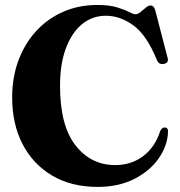

<svg xmlns="http://www.w3.org/2000/svg" viewBox="-20 -736 724 774"><path d="M657.5 -205Q655 -147.5 619.2 -96.8Q583.5 -46 520.5 -14.2Q457.5 17.5 374 17.5Q267.5 17.5 190.2 -28.2Q113 -74 71 -155Q29 -236 29 -343Q29 -424.5 54.5 -492.8Q80 -561 126 -611Q172 -661 234.8 -688.5Q297.5 -716 372.5 -716Q419.5 -716 450.5 -706.8Q481.5 -697.5 499.5 -688Q517.5 -678.5 525.5 -678.5Q535.5 -678.5 546.2 -687.2Q557 -696 567.5 -705Q578 -714 587 -714Q600.5 -714 606 -694L655.5 -503.5Q661.5 -482.5 641 -478.5Q621 -474 612.5 -494Q571.5 -594.5 518 -633.5Q464.5 -672.5 406.5 -672.5Q352.5 -672.5 311 -638.8Q269.5 -605 245.8 -541.8Q222 -478.5 222 -389.5Q222 -230 284.2 -150.2Q346.5 -70.5 444.5 -70.5Q508 -70.5 556 -105.8Q604 -141 626 -208Q633.5 -224 646.5 -222Q658 -220 657.5 -205Z"/></svg>

Font: Fraunces 72pt S000
Style: Bold
Weight: 700
Version: Version 1.000; ttfautohint (v1.8.3)